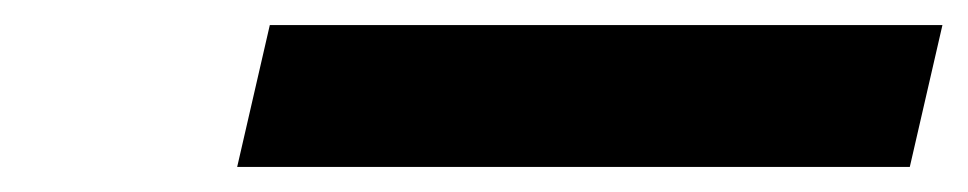

<svg xmlns="http://www.w3.org/2000/svg" viewBox="-20 -878 771 153"><path d="M731 -858 705 -745H169L195 -858Z"/></svg>

Font: Passageway
Style: BdIt
Weight: 700
Foundry: Ascender Corporation
Version: Version 1.11